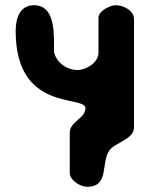

<svg xmlns="http://www.w3.org/2000/svg" viewBox="-20 -541 593 735"><path d="M307 -127C307 -87 247 -76 247 -33V120C247 150 288 174 313 174C401 174 364 81 400 33C421 5 493 -8 493 -53V-467C493 -502 451 -521 423 -521C401 -521 357 -499 357 -473V-340C357 -301 310 -273 277 -273C236 -273 198 -300 187 -340C185 -393 199 -521 110 -521C54 -521 40 -468 40 -422C40 -109 307 -178 307 -127Z"/></svg>

Font: Asimov Print
Style: Regular
Weight: 500
Designer: Google
Version: Version 2.000980: 2014